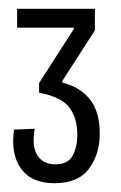

<svg xmlns="http://www.w3.org/2000/svg" viewBox="-20 -679 276 437"><path d="M104 -262Q52 -262 28 -295Q4 -328 12 -384L59 -386Q52 -346 65 -325.5Q78 -305 106 -305Q135 -305 145.5 -325Q156 -345 156 -372Q156 -409 138.5 -433.5Q121 -458 69 -468V-490L148 -613V-616H19V-659H196V-610L122 -495V-491Q162 -481 184.5 -453Q207 -425 207 -375Q207 -328 182.5 -295Q158 -262 104 -262Z"/></svg>

Font: Bricolage Grotesque 96pt Condensed ExtraLight
Style: Regular
Weight: 200
Width: 3
Designer: Mathieu Triay
Foundry: Atelier Triay
Version: Version 1.001; ttfautohint (v1.8.4.7-5d5b);gftools[0.9.33.de